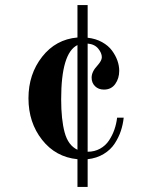

<svg xmlns="http://www.w3.org/2000/svg" viewBox="-20 -614 620 754"><path d="M465.8 -151.9Q462.9 -125 454.6 -99.9Q446.3 -74.7 430.4 -50.3Q414.6 -25.9 387.2 -9.3Q359.9 7.3 324.2 11.2V120.1H284.2V11.2Q198.7 2.9 145.3 -64.9Q91.8 -132.8 91.8 -228Q91.8 -322.8 145.5 -391.1Q199.2 -459.5 284.2 -466.8V-594.2H324.2V-465.8Q356 -462.4 380.9 -448.5Q405.8 -434.6 419.9 -415.3Q434.1 -396 441.2 -375.7Q448.2 -355.5 448.2 -335.9Q448.2 -306.2 432.6 -284.2Q417 -262.2 388.2 -262.2Q366.7 -262.2 353.3 -275.4Q339.8 -288.6 339.8 -309.1Q339.8 -332.5 362.8 -356.9Q379.9 -376 379.9 -389.2Q379.9 -405.8 365.7 -423.1Q351.6 -440.4 324.2 -442.9V-18.1Q351.1 -18.1 372.8 -30Q394.5 -42 408 -62.3Q421.4 -82.5 429.2 -105Q437 -127.4 439.9 -151.9ZM284.2 -437Q220.2 -405.8 220.2 -224.1Q220.2 -144.5 233.9 -93.8Q247.6 -43 284.2 -25.9Z"/></svg>

Font: Flanker Steampunk
Style: Bold
Weight: 700
Designer: Alexey Kryukov, Leonardo Di Lena
Foundry: Alexey Kryukov, Leonardo Di Lena
Version: 1.210